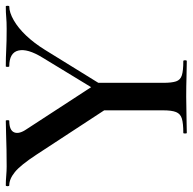

<svg xmlns="http://www.w3.org/2000/svg" viewBox="-21 -644 665 663"><g transform="rotate(-90 311.5 -312.5)"><path d="M312 -281 444 -498Q476 -550 468.5 -581.5Q461 -613 414 -613Q412 -613 412 -619Q412 -625 414 -625Q445 -625 472 -623.5Q499 -622 543 -622Q568 -622 583.5 -623.5Q599 -625 621 -625Q623 -625 623 -619Q623 -613 621 -613Q600 -613 573 -597.5Q546 -582 520 -554.5Q494 -527 471 -490L332 -265ZM270 -273 109 -519Q73 -574 49 -593.5Q25 -613 3 -613Q0 -613 0 -619Q0 -625 3 -625Q19 -625 36 -623.5Q53 -622 68 -622Q96 -622 125.5 -622.5Q155 -623 181.5 -624Q208 -625 226 -625Q228 -625 228 -619Q228 -613 226 -613Q193 -613 186 -596Q179 -579 197 -553L350 -318ZM262 -310 357 -319V-81Q357 -52 362 -37Q367 -22 383 -17Q399 -12 432 -12Q435 -12 435 -6Q435 0 432 0Q407 0 376.5 -1Q346 -2 309 -2Q274 -2 241.5 -1Q209 0 184 0Q182 0 182 -6Q182 -12 184 -12Q217 -12 233.5 -17Q250 -22 256 -37Q262 -52 262 -81Z"/></g></svg>

Font: Cormorant Infant Light SemiBold
Style: Regular
Weight: 600
Version: Version 4.001